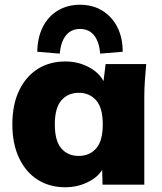

<svg xmlns="http://www.w3.org/2000/svg" viewBox="-20 -778 684 809"><path d="M255 11Q189 11 139 -20.5Q89 -52 60.5 -112Q32 -172 32 -254Q32 -337 60.5 -396.5Q89 -456 139 -487.5Q189 -519 255 -519Q314 -519 361.5 -491Q409 -463 424 -418H414L425 -508H596Q593 -474 590.5 -439Q588 -404 588 -370V0H412L410 -86H422Q407 -42 359.5 -15.5Q312 11 255 11ZM312 -121Q357 -121 385 -152.5Q413 -184 413 -254Q413 -324 385 -355.5Q357 -387 312 -387Q267 -387 239 -355.5Q211 -324 211 -254Q211 -184 238.5 -152.5Q266 -121 312 -121ZM232 -552 137 -560Q138 -620 160.5 -664.5Q183 -709 223.5 -733.5Q264 -758 317 -758Q370 -758 410.5 -733.5Q451 -709 474 -664.5Q497 -620 497 -560L402 -552Q398 -602 376.5 -629Q355 -656 317 -656Q280 -656 258 -629Q236 -602 232 -552Z"/></svg>

Font: Mulish ExtraLight Black
Style: Regular
Weight: 900
Version: Version 3.603